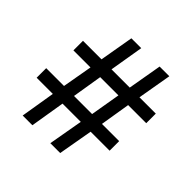

<svg xmlns="http://www.w3.org/2000/svg" viewBox="-165 -777 923 923"><g transform="rotate(45 296.5 -316.0)"><path d="M143 -176H33V-241H154L181 -394H65V-459H191L221 -632H288L259 -459H383L413 -632H479L449 -459H560V-394H437L412 -241H529V-176H400L369 0H302L333 -176H209L180 0H114ZM345 -241 371 -394H247L222 -241Z"/></g></svg>

Font: Noto Sans Bengali UI SemiCondensed
Style: Regular
Weight: 400
Width: 4
Designer: Jelle Bosma - Monotype Design Team
Foundry: Monotype Imaging Inc.
Version: Version 2.003